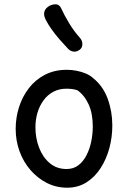

<svg xmlns="http://www.w3.org/2000/svg" viewBox="-20 -871 595 894"><path d="M291 -546Q314 -546 337 -541.5Q360 -537 380 -528.5Q400 -520 414 -507Q460 -470 481.5 -411Q503 -352 503 -287Q503 -232 489 -180.5Q475 -129 448 -87.5Q421 -46 382 -21.5Q343 3 293 3Q242 3 198.5 -19Q155 -41 122 -79Q89 -117 71 -166.5Q53 -216 53 -271Q53 -323 68.5 -372Q84 -421 114.5 -460.5Q145 -500 189.5 -523Q234 -546 291 -546ZM145 -278Q145 -228 162 -183.5Q179 -139 211.5 -111.5Q244 -84 290 -84Q322 -84 345 -101.5Q368 -119 383 -148.5Q398 -178 405 -213Q412 -248 412 -282Q412 -343 392.5 -385.5Q373 -428 340 -451Q327 -455 314.5 -456.5Q302 -458 289 -458Q255 -458 228 -443.5Q201 -429 182.5 -403.5Q164 -378 154.5 -346Q145 -314 145 -278ZM352 -640Q336 -628 320.5 -631Q305 -634 294 -647Q276 -666 256 -689Q236 -712 219.5 -735.5Q203 -759 193 -779Q183 -798 186 -813.5Q189 -829 203 -839Q217 -850 237 -851Q257 -852 267 -828Q278 -803 301 -764.5Q324 -726 352 -695Q363 -683 363.5 -666.5Q364 -650 352 -640Z"/></svg>

Font: Playpen Sans Thai
Style: Regular
Weight: 400
Designer: Sirin Gunkloy, Laura Meseguer, Veronika Burian, José Scaglione
Foundry: TypeTogether
Version: Version 2.000